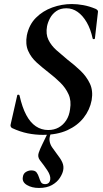

<svg xmlns="http://www.w3.org/2000/svg" viewBox="-20 -656 510 951"><path d="M192 12Q155 12 117.5 4.5Q80 -3 39 -22Q35 -25 33 -29.5Q31 -34 33 -41L65 -182Q65 -187 70.5 -187Q76 -187 77 -182Q90 -124 110 -86.5Q130 -49 157.5 -30.5Q185 -12 219 -12Q248 -12 270.5 -24.5Q293 -37 308 -60Q323 -83 327 -115Q334 -157 319.5 -189Q305 -221 278.5 -247Q252 -273 222 -296Q191 -320 162.5 -345.5Q134 -371 119.5 -404Q105 -437 113 -481Q124 -534 158 -568Q192 -602 239 -619Q286 -636 336 -636Q363 -636 393 -630.5Q423 -625 454 -612Q468 -605 465 -595L450 -465Q449 -462 444.5 -462Q440 -462 439 -465Q429 -512 409.5 -545.5Q390 -579 364.5 -597Q339 -615 309 -615Q279 -615 259 -601Q239 -587 228 -566.5Q217 -546 213 -526Q206 -487 220 -458.5Q234 -430 260 -407Q286 -384 315 -360Q348 -335 378 -306.5Q408 -278 425 -242.5Q442 -207 434 -160Q425 -112 394.5 -73Q364 -34 313.5 -11Q263 12 192 12ZM173 275Q138 275 113.5 260.5Q89 246 93 222Q95 204 108 196Q121 188 135 188Q154 188 161.5 198.5Q169 209 173 222Q177 235 182.5 245.5Q188 256 203 256Q226 256 229 232Q231 213 214.5 188Q198 163 178 138Q165 121 171.5 101.5Q178 82 189 60L218 0H234Q223 24 225.5 41.5Q228 59 238 73.5Q248 88 260 104Q280 129 288.5 148Q297 167 293 187Q290 204 276.5 225Q263 246 237.5 260.5Q212 275 173 275Z"/></svg>

Font: Cormorant Light
Style: Italic
Weight: 300
Italic angle: -10°
Designer: Christian Thalmann (Catharsis Fonts)
Foundry: Catharsis Fonts
Version: Version 4.000